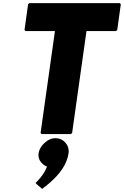

<svg xmlns="http://www.w3.org/2000/svg" viewBox="-20 -852 794 1230"><path d="M335 33C311 33 289 43 271 59L263 66C245 82 231 105 227 130C224 152 230 172 242 186L248 193C257 203 268 210 281 215C261 270 218 310 209 319L208 320L214 327L250 358C265 347 279 336 294 323L302 316C358 267 409 204 419 130C423 105 416 82 402 66L396 59C382 43 360 33 335 33ZM137 -660 143 -653H332L240 0L246 7H434L442 0L534 -653H723L731 -660L754 -825L748 -832H168L160 -825Z"/></svg>

Font: Hussar Woodtype
Style: BlkObl
Weight: 900
Foundry: Cannot Into Space Fonts
Version: Version 1.07